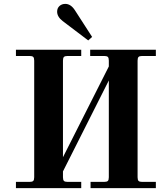

<svg xmlns="http://www.w3.org/2000/svg" viewBox="-20 -968 864 988"><path d="M62 0H398V-32H328C318.7 -32 312.3 -33.7 309 -37C305.7 -40.3 304 -46.7 304 -56V-86L540 -554V-56C540 -46.7 538.3 -40.3 535 -37C531.7 -33.7 525.3 -32 516 -32H446V0H782V-32H712C702.7 -32 696.3 -33.7 693 -37C689.7 -40.3 688 -46.7 688 -56V-656C688 -665.3 689.7 -671.7 693 -675C696.3 -678.3 702.7 -680 712 -680H782V-712H444V-680H516C525.3 -680 531.7 -678.3 535 -675C538.3 -671.7 540 -665.3 540 -656V-626L304 -159V-656C304 -665.3 305.7 -671.7 309 -675C312.3 -678.3 318.7 -680 328 -680H398V-712H62V-680H132C141.3 -680 147.7 -678.3 151 -675C154.3 -671.7 156 -665.3 156 -656V-56C156 -46.7 154.3 -40.3 151 -37C147.7 -33.7 141.3 -32 132 -32H62ZM274 -908C274 -890.7 283.3 -874.7 302 -860L434 -760L454 -778L365 -916C351 -937.3 334.7 -948 316 -948C304 -948 294 -944.3 286 -937C278 -929.7 274 -920 274 -908Z"/></svg>

Font: Km Standard TT
Style: Bold
Weight: 700
Designer: Alexey Kryukov <alexios@thessalonica.org.ru>
Version: Version 2.0.2